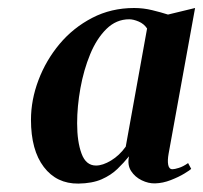

<svg xmlns="http://www.w3.org/2000/svg" viewBox="-20 -814 496 468"><path d="M391 -439.5Q388 -423 390 -412.2Q392 -401.5 400.5 -401.5Q405.5 -401.5 416 -404.8Q426.5 -408 438.5 -416.5L446 -402.5Q443.5 -399.5 429.5 -391Q415.5 -382.5 396.2 -375Q377 -367.5 358 -367Q342 -366.5 325.5 -374.5Q309 -382.5 299.5 -397.2Q290 -412 294.5 -433Q282 -417.5 266.2 -402.2Q250.5 -387 227.8 -377Q205 -367 171 -366.5Q118 -366 86.8 -407Q55.5 -448 55.5 -522Q55.5 -570.5 73.8 -618.8Q92 -667 125.2 -706.8Q158.5 -746.5 204.8 -770.5Q251 -794.5 307 -794.5Q329.5 -794.5 351 -789.2Q372.5 -784 389.5 -778.5L455.5 -794.5ZM338.5 -744.5Q331 -756 318 -761.5Q305 -767 295 -767Q263.5 -767 239.5 -743.5Q215.5 -720 199.8 -681.8Q184 -643.5 176 -599Q168 -554.5 168 -513.5Q168 -468.5 178.8 -439.5Q189.5 -410.5 214 -410.5Q230.5 -410.5 250.8 -422.8Q271 -435 286.5 -456.5Z"/></svg>

Font: Merriweather 120pt
Style: Bold Italic
Weight: 700
Italic angle: -7.8°
Version: Version 2.101